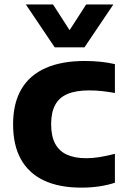

<svg xmlns="http://www.w3.org/2000/svg" viewBox="-20 -828 560 858"><path d="M343.5 10.5Q245 10.5 177 -21.2Q109 -53 73.8 -115.8Q38.5 -178.5 38.5 -272.5Q38.5 -366.5 75.5 -429.5Q112.5 -492.5 184 -524Q255.5 -555.5 358.5 -555.5Q395.5 -555.5 429.2 -552Q463 -548.5 493.5 -541.5V-412.5Q463 -418 435.5 -421Q408 -424 378 -424Q319.5 -424 282 -408.2Q244.5 -392.5 226.5 -359Q208.5 -325.5 208.5 -273.5Q208.5 -220 226.2 -186.5Q244 -153 278.8 -137Q313.5 -121 365 -121Q394.5 -121 424 -125.8Q453.5 -130.5 493.5 -140.5V-11.5Q462 -1 423.8 4.8Q385.5 10.5 343.5 10.5ZM224.5 -616.5 95.5 -808H217L304 -673H278L365 -808H486.5L357.5 -616.5Z"/></svg>

Font: Encode Sans SemiExpanded
Style: Bold
Weight: 700
Width: 6
Designer: Multiple Designers
Foundry: Impallari Type
Version: Version 3.002